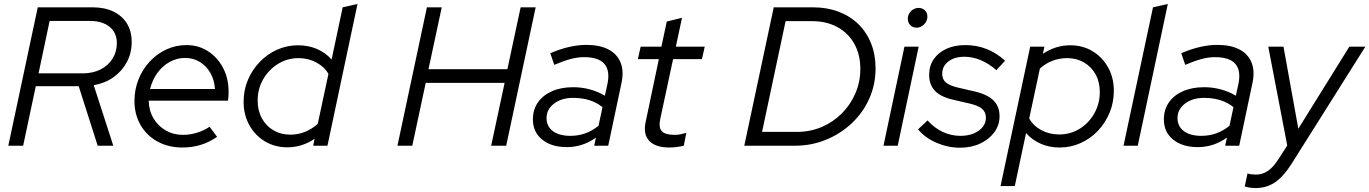

<svg xmlns="http://www.w3.org/2000/svg" viewBox="-20 -737 6925 971"><path d="M22 0 171 -700H448Q509 -700 553.5 -678.5Q598 -657 622 -618Q646 -579 646 -525Q646 -469 621.5 -423Q597 -377 554 -346.5Q511 -316 454 -306L553 0H474L378 -301H161L97 0ZM175 -366H398Q449 -366 488 -385.5Q527 -405 549 -440Q571 -475 571 -519Q571 -571 534.5 -601Q498 -631 436 -631H231Z M902 9Q832 9 777 -21Q722 -51 691 -104.5Q660 -158 660 -226Q660 -284 680.5 -335.5Q701 -387 737.5 -426Q774 -465 821.5 -487Q869 -509 923 -509Q984 -509 1032 -478Q1080 -447 1108 -394Q1136 -341 1136 -273Q1136 -263 1135.5 -251.5Q1135 -240 1133 -228H732Q733 -178 756 -139Q779 -100 818 -77.5Q857 -55 905 -55Q942 -55 977 -66Q1012 -77 1040 -96L1078 -45Q1037 -17 994 -4Q951 9 902 9ZM739 -287H1067Q1064 -333 1044 -368Q1024 -403 991 -423.5Q958 -444 916 -444Q874 -444 837.5 -423.5Q801 -403 775.5 -367.5Q750 -332 739 -287Z M1433 8Q1369.8 8 1319.9 -22Q1270 -52 1241 -104.2Q1212 -156.5 1212 -221.7Q1212 -281 1233.5 -332.3Q1255.1 -383.6 1293 -423.3Q1331 -463 1381 -485.5Q1431 -508 1488 -508Q1539 -508 1582.5 -489.5Q1626 -471 1657 -436L1713 -700L1788 -717L1636 0H1564L1571 -35Q1508.1 8 1433 8ZM1449 -56Q1487.4 -56 1523 -70.4Q1558.7 -84.8 1587 -111L1641 -363Q1621 -399 1579.9 -421Q1538.9 -443 1490.5 -443Q1433 -443 1386.1 -413.9Q1339.1 -384.8 1311.1 -336.4Q1283 -288 1283 -228Q1283 -177.9 1304.3 -138.8Q1325.7 -99.7 1363.2 -77.8Q1400.8 -56 1449 -56Z M1990 0 2139 -700H2214L2147 -387H2546L2613 -700H2689L2540 0H2464L2532 -318H2133L2065 0Z M2846 7Q2769 7 2722 -31Q2675 -69 2675 -133Q2675 -182 2700 -218.5Q2725 -255 2771 -275.5Q2817 -296 2879 -296Q2923 -296 2964.5 -284.5Q3006 -273 3039 -253L3052 -312Q3066 -380 3036.5 -414Q3007 -448 2933 -448Q2901 -448 2865.5 -438.5Q2830 -429 2783 -409L2763 -468Q2815 -490 2860 -500Q2905 -510 2945 -510Q3013 -510 3057 -487Q3101 -464 3118.5 -420.5Q3136 -377 3123 -317L3056 0H2985L2994 -41Q2960 -17 2923.5 -5Q2887 7 2846 7ZM2865 -50Q2904 -50 2939.5 -62.5Q2975 -75 3007 -101L3027 -195Q2970 -242 2878 -242Q2820 -242 2782 -213Q2744 -184 2744 -140Q2744 -98 2776 -74Q2808 -50 2865 -50Z M3365 9Q3295 9 3263.5 -24.5Q3232 -58 3245 -119L3312 -438H3206L3220 -501H3325L3352 -628L3429 -647L3398 -501H3544L3530 -438H3384L3319 -135Q3310 -92 3327 -73.5Q3344 -55 3393 -55Q3407 -55 3420 -57.5Q3433 -60 3451 -65L3438 0Q3422 4 3402.5 6.5Q3383 9 3365 9Z M3744 0 3893 -700H4091Q4162 -700 4220.5 -678Q4279 -656 4321 -615Q4363 -574 4385.5 -517Q4408 -460 4408 -391Q4408 -310 4376.5 -239Q4345 -168 4288.5 -114.5Q4232 -61 4158 -30.5Q4084 0 4000 0ZM3834 -70H4010Q4077 -70 4135 -94.5Q4193 -119 4237 -163Q4281 -207 4306 -265Q4331 -323 4331 -389Q4331 -461 4300.5 -515.5Q4270 -570 4215 -600Q4160 -630 4087 -630H3953Z M4448 0 4554 -501H4626L4520 0ZM4615 -597Q4596 -597 4583.5 -610Q4571 -623 4571 -642Q4571 -657 4578.5 -669.5Q4586 -682 4599 -689.5Q4612 -697 4626 -697Q4645 -697 4657.5 -684.5Q4670 -672 4670 -653Q4670 -638 4662.5 -625.5Q4655 -613 4642.5 -605Q4630 -597 4615 -597Z M4835 10Q4774 10 4716 -15Q4658 -40 4623 -83L4671 -128Q4705 -90 4747.5 -70Q4790 -50 4837 -50Q4893 -50 4929.5 -76Q4966 -102 4966 -142Q4966 -170 4947 -186.5Q4928 -203 4885 -213L4803 -232Q4739 -246 4709 -277Q4679 -308 4679 -358Q4679 -404 4702 -437.5Q4725 -471 4766 -490Q4807 -509 4862 -509Q4918 -509 4968.5 -489.5Q5019 -470 5063 -430L5019 -382Q4982 -415 4940.5 -432.5Q4899 -450 4858 -450Q4807 -450 4776 -426Q4745 -402 4745 -364Q4745 -336 4763.5 -320Q4782 -304 4825 -294L4907 -275Q4973 -260 5004 -229.5Q5035 -199 5035 -149Q5035 -104 5008.5 -68Q4982 -32 4937 -11Q4892 10 4835 10Z M5040 204 5190 -501H5262L5254 -465Q5319 -508 5392 -508Q5456 -508 5505.5 -478Q5555 -448 5584 -396Q5613 -344 5613 -278Q5613 -219 5591.5 -167Q5570 -115 5532.5 -75.5Q5495 -36 5445 -13.5Q5395 9 5338 9Q5287 9 5243.5 -10Q5200 -29 5169 -64L5112 204ZM5336 -57Q5394 -57 5440.5 -86Q5487 -115 5514.5 -164Q5542 -213 5542 -272Q5542 -322 5521 -360.5Q5500 -399 5462.5 -421Q5425 -443 5377 -443Q5338 -443 5302.5 -429.5Q5267 -416 5239 -390L5185 -138Q5205 -101 5246 -79Q5287 -57 5336 -57Z M5662 0 5811 -700 5886 -717 5734 0Z M6037 7Q5960 7 5913 -31Q5866 -69 5866 -133Q5866 -182 5891 -218.5Q5916 -255 5962 -275.5Q6008 -296 6070 -296Q6114 -296 6155.5 -284.5Q6197 -273 6230 -253L6243 -312Q6257 -380 6227.5 -414Q6198 -448 6124 -448Q6092 -448 6056.5 -438.5Q6021 -429 5974 -409L5954 -468Q6006 -490 6051 -500Q6096 -510 6136 -510Q6204 -510 6248 -487Q6292 -464 6309.5 -420.5Q6327 -377 6314 -317L6247 0H6176L6185 -41Q6151 -17 6114.5 -5Q6078 7 6037 7ZM6056 -50Q6095 -50 6130.5 -62.5Q6166 -75 6198 -101L6218 -195Q6161 -242 6069 -242Q6011 -242 5973 -213Q5935 -184 5935 -140Q5935 -98 5967 -74Q5999 -50 6056 -50Z M6330 214Q6316 214 6302 212Q6288 210 6275 206L6289 140Q6297 143 6308.5 144.5Q6320 146 6332 146Q6364 146 6391 128Q6418 110 6442 73L6490 -1L6394 -501H6471L6546 -86L6804 -501H6885L6514 88Q6472 155 6429 184.5Q6386 214 6330 214Z"/></svg>

Font: Red Hat Display
Style: Italic
Weight: 300
Italic angle: -12°
Designer: Pentagram, MCKL
Foundry: Pentagram, MCKL
Version: Version 1.023